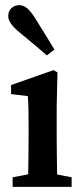

<svg xmlns="http://www.w3.org/2000/svg" viewBox="-20 -725 322 745"><path d="M88 0Q89 -21 89.5 -55.5Q90 -90 90.5 -127.5Q91 -165 91 -193V-236Q91 -274 90.5 -299Q90 -324 88 -352L23 -360V-395L188 -453L203 -444L200 -314V-193Q200 -165 200.5 -127.5Q201 -90 201.5 -55.5Q202 -21 203 0ZM29 0V-37L122 -55H166L258 -37V0ZM191 -533 162 -510Q139 -530 114 -551Q89 -572 55 -600Q12 -635 12 -662Q12 -683 25 -694Q38 -705 54 -705Q70 -705 83.5 -694.5Q97 -684 114 -658Q139 -618 157 -589Q175 -560 191 -533Z"/></svg>

Font: Lisu Bosa
Style: Bold
Weight: 700
Designer: David Morse, Annie Olsen, Victor Gaultney, Frank Grießhammer (Latin)
Foundry: SIL International
Version: Version 2.000